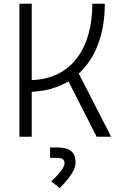

<svg xmlns="http://www.w3.org/2000/svg" viewBox="-20 -713 626 1001"><path d="M81.1 0H145.5V-234.4C219.2 -237.8 283.2 -256.3 336.9 -289.1L483.9 0H559.6L390.6 -329.6C479 -410.2 526.4 -537.1 526.4 -693.4H461.4C461.4 -460.9 352.1 -302.2 145.5 -295.4V-693.4H81.1ZM291.5 267.6C348.1 210.4 374 168.5 374 133.8C374 80.1 343.8 55.7 277.8 55.7H241.2V109.9H276.4C303.7 109.9 316.4 118.2 316.4 137.2C316.4 158.7 294.9 188.5 247.1 232.4Z"/></svg>

Font: Cascadia Mono NF Light
Style: Regular
Weight: 300
Monospace: yes
Designer: Aaron Bell
Foundry: Saja Typeworks
Version: Version 2404.023